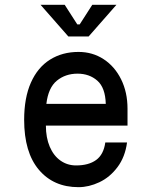

<svg xmlns="http://www.w3.org/2000/svg" viewBox="-20 -765 640 795"><path d="M80 -269Q80 -360 108 -423Q136 -486 187 -518Q238 -550 305 -550Q363 -550 409 -520Q455 -490 481.5 -436.5Q508 -383 508 -315V-245H170Q170 -195 186 -157.5Q202 -120 230.5 -100Q259 -80 295 -80Q347 -80 378 -102.5Q409 -125 416 -175H506Q498 -115 466.5 -73Q435 -31 391.5 -10.5Q348 10 305 10Q202 10 141 -62Q80 -134 80 -269ZM301 -460Q251 -460 215.5 -431Q180 -402 172 -335H418Q416 -402 383 -431Q350 -460 301 -460ZM300 -664H310L362 -745H462L347 -614H263L148 -745H248Z"/></svg>

Font: Fliege Mono Thin
Style: Regular
Weight: 100
Version: Version 0.020;Glyphs 3.3 (3306)